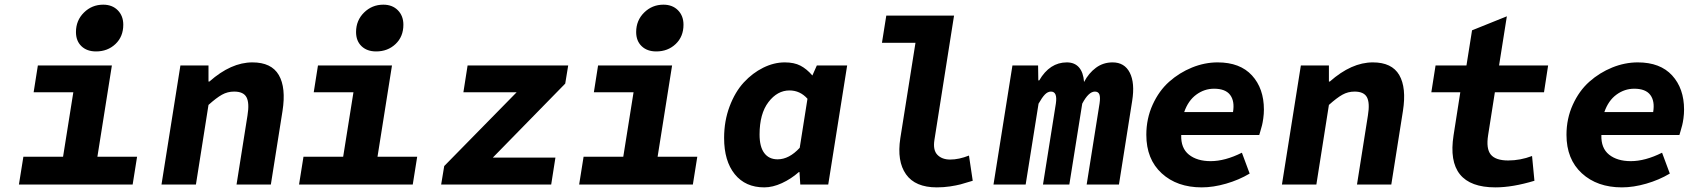

<svg xmlns="http://www.w3.org/2000/svg" viewBox="-20 -790 7235 822"><path d="M391.1 -569.8Q352.1 -569.8 328.6 -592.3Q305.2 -614.7 305.2 -652.8Q305.2 -702.6 339.4 -736.3Q373.5 -770 421.9 -770Q460.4 -770 484.1 -746.1Q507.8 -722.2 507.8 -684.1Q507.8 -633.3 474.4 -601.6Q440.9 -569.8 391.1 -569.8ZM61 0 80.1 -119.1H250L293.9 -395H124L142.1 -509.8H459L397 -119.1H566.9L547.9 0Z M671.4 0 752.4 -509.8H872.6V-440.9H876.5Q969.2 -522.9 1060.5 -522.9Q1142.1 -522.9 1173.6 -468.8Q1205.1 -414.6 1189.5 -314.9L1139.6 0H992.7L1039.6 -295.9Q1048.3 -349.1 1035.4 -373.5Q1022.5 -397.9 982.4 -397.9Q954.1 -397.9 930.2 -384.5Q906.2 -371.1 872.6 -340.8L818.8 0Z M1590.3 -569.8Q1551.3 -569.8 1527.8 -592.3Q1504.4 -614.7 1504.4 -652.8Q1504.4 -702.6 1538.6 -736.3Q1572.8 -770 1621.1 -770Q1659.7 -770 1683.3 -746.1Q1707 -722.2 1707 -684.1Q1707 -633.3 1673.6 -601.6Q1640.1 -569.8 1590.3 -569.8ZM1260.3 0 1279.3 -119.1H1449.2L1493.2 -395H1323.2L1341.3 -509.8H1658.2L1596.2 -119.1H1766.1L1747.1 0Z M1868.7 0 1881.8 -79.1 2191.9 -395H1963.9L1981.9 -509.8H2412.6L2399.9 -432.1L2089.8 -115.2H2357.9L2339.8 0Z M2789.6 -569.8Q2750.5 -569.8 2727.1 -592.3Q2703.6 -614.7 2703.6 -652.8Q2703.6 -702.6 2737.8 -736.3Q2772 -770 2820.3 -770Q2858.9 -770 2882.6 -746.1Q2906.2 -722.2 2906.2 -684.1Q2906.2 -633.3 2872.8 -601.6Q2839.4 -569.8 2789.6 -569.8ZM2459.5 0 2478.5 -119.1H2648.4L2692.4 -395H2522.5L2540.5 -509.8H2857.4L2795.4 -119.1H2965.3L2946.3 0Z M3252 12.2Q3171.4 12.2 3125.7 -44.2Q3080.1 -100.6 3080.1 -199.2Q3080.1 -272 3103.5 -334.2Q3127 -396.5 3164.3 -437Q3201.7 -477.5 3247.6 -500.2Q3293.5 -522.9 3339.8 -522.9Q3379.9 -522.9 3406.7 -509Q3433.6 -495.1 3458 -466.8L3477.1 -509.8H3606.9L3525.9 0H3406.2L3402.8 -53.2H3399.9Q3366.7 -23.9 3327.4 -5.9Q3288.1 12.2 3252 12.2ZM3309.1 -107.9Q3358.4 -107.9 3403.8 -157.2L3437 -367.2Q3405.3 -402.8 3359.9 -402.8Q3308.1 -402.8 3270 -353Q3231.9 -303.2 3231.9 -213.9Q3231.9 -161.6 3252 -134.8Q3272 -107.9 3309.1 -107.9Z M3990.7 12.2Q3898.4 12.2 3858.9 -43.7Q3819.3 -99.6 3834.5 -198.2L3899.4 -606.9H3755.9L3774.4 -723.1H4064.5L3980.5 -190.9Q3973.6 -147 3993.4 -127Q4013.2 -106.9 4047.9 -106.9Q4085.4 -106.9 4128.4 -124L4144.5 -16.1Q4109.9 -5.4 4092.3 -0.7Q4074.7 3.9 4047.4 8.1Q4020 12.2 3990.7 12.2Z M4233.4 0 4314.5 -509.8H4424.3L4425.3 -445.8H4429.2Q4474.1 -522.9 4547.4 -522.9Q4580.6 -522.9 4599.4 -501.5Q4618.2 -480 4621.1 -439Q4641.1 -477.1 4672.1 -500Q4703.1 -522.9 4743.2 -522.9Q4794.4 -522.9 4816.9 -478.8Q4839.4 -434.6 4827.1 -357.9L4770.5 0H4632.3L4687.5 -347.2Q4691.4 -373.5 4686.8 -385.7Q4682.1 -397.9 4667.5 -397.9Q4640.6 -397.9 4613.3 -346.2L4558.1 0H4445.3L4500.5 -347.2Q4507.8 -397.9 4479.5 -397.9Q4465.8 -397.9 4453.6 -385.5Q4441.4 -373 4426.3 -346.2L4371.1 0Z M5125 12.2Q5019 12.2 4953.4 -48.1Q4887.7 -108.4 4887.7 -212.9Q4887.7 -282.2 4914.8 -341.8Q4941.9 -401.4 4985.6 -440.2Q5029.3 -479 5083.5 -501Q5137.7 -522.9 5192.9 -522.9Q5289.1 -522.9 5340.1 -467Q5391.1 -411.1 5391.1 -320.8Q5391.1 -302.2 5388.4 -283.2Q5385.7 -264.2 5383.1 -253.9Q5380.4 -243.7 5376 -228.5Q5371.6 -213.4 5371.1 -211.9H5037.1Q5035.2 -155.8 5070.1 -127.9Q5105 -100.1 5163.1 -100.1Q5224.6 -100.1 5296.9 -136.2L5330.1 -46.9Q5284.2 -19.5 5229.2 -3.7Q5174.3 12.2 5125 12.2ZM5049.8 -310.1H5258.8Q5266.6 -356.9 5246.6 -383.5Q5226.6 -410.2 5177.7 -410.2Q5136.2 -410.2 5101.6 -384.8Q5066.9 -359.4 5049.8 -310.1Z M5468.3 0 5549.3 -509.8H5669.4V-440.9H5673.3Q5766.1 -522.9 5857.4 -522.9Q5939 -522.9 5970.5 -468.8Q6002 -414.6 5986.3 -314.9L5936.5 0H5789.6L5836.4 -295.9Q5845.2 -349.1 5832.3 -373.5Q5819.3 -397.9 5779.3 -397.9Q5751 -397.9 5727.1 -384.5Q5703.1 -371.1 5669.4 -340.8L5615.7 0Z M6382.3 12.2Q6168 12.2 6203.1 -210.9L6231.9 -395H6107.9L6126 -509.8H6258.3L6282.2 -660.2L6431.2 -720.2L6397.9 -509.8H6607.9L6590.3 -395H6379.9L6351.1 -211.9Q6341.8 -153.8 6362.3 -128.4Q6382.8 -103 6437 -103Q6488.8 -103 6539.1 -122.1L6549.3 -16.1Q6455.6 12.2 6382.3 12.2Z M6923.8 12.2Q6817.9 12.2 6752.2 -48.1Q6686.5 -108.4 6686.5 -212.9Q6686.5 -282.2 6713.6 -341.8Q6740.7 -401.4 6784.4 -440.2Q6828.1 -479 6882.3 -501Q6936.5 -522.9 6991.7 -522.9Q7087.9 -522.9 7138.9 -467Q7189.9 -411.1 7189.9 -320.8Q7189.9 -302.2 7187.3 -283.2Q7184.6 -264.2 7181.9 -253.9Q7179.2 -243.7 7174.8 -228.5Q7170.4 -213.4 7169.9 -211.9H6835.9Q6834 -155.8 6868.9 -127.9Q6903.8 -100.1 6961.9 -100.1Q7023.4 -100.1 7095.7 -136.2L7128.9 -46.9Q7083 -19.5 7028.1 -3.7Q6973.1 12.2 6923.8 12.2ZM6848.6 -310.1H7057.6Q7065.4 -356.9 7045.4 -383.5Q7025.4 -410.2 6976.6 -410.2Q6935.1 -410.2 6900.4 -384.8Q6865.7 -359.4 6848.6 -310.1Z"/></svg>

Font: Office Code Pro D Bold Italic
Style: Regular
Weight: 700
Italic angle: -9°
Designer: Nathan Rutzky & Paul D. Hunt
Foundry: Adobe Systems Incorporated
Version: Version 1.004;PS 001.004;hotconv 1.0.70;makeotf.lib2.5.58329